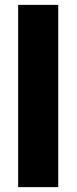

<svg xmlns="http://www.w3.org/2000/svg" viewBox="-20 -770 315 790"><path d="M219.7 0H54.7V-750H219.7Z"/></svg>

Font: Roboto
Style: Regular
Weight: 900
Designer: Google
Version: Version 2.001171; 2014